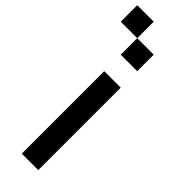

<svg xmlns="http://www.w3.org/2000/svg" viewBox="-452 -1014 1029 1029"><g transform="rotate(45 62.5 -500.0)"><path d="M-125 -875V-1000H0V-875ZM0 -750V-875H125V-750ZM125 0H0V-625H125Z"/></g></svg>

Font: Tiny5
Style: Regular
Weight: 400
Designer: Stefan Schmidt
Foundry: Made with Bits'n'Picas by Kreative Software
Version: Version 1.002; ttfautohint (v1.8.4.7-5d5b)